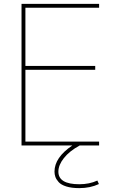

<svg xmlns="http://www.w3.org/2000/svg" viewBox="-20 -750 612 990"><path d="M111 -390V-20H491V0H391Q338 29 309.5 65Q281 101 281 135Q281 200 389 200Q441 200 482 181L490 199Q445 220 389 220Q349 220 322 211.5Q295 203 282.5 189Q270 175 265.5 162Q261 149 261 135Q261 62 353 0H91V-730H491V-710H111V-410H471V-390Z"/></svg>

Font: Mplus 1p Thin
Style: Regular
Weight: 250
Version: Version 1.061